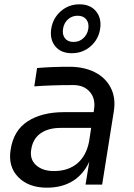

<svg xmlns="http://www.w3.org/2000/svg" viewBox="-20 -846 615 880"><path d="M395.3 -633.8Q358.9 -602.1 309.1 -602.1Q259.3 -602.1 233.4 -633.8Q207.5 -665.5 214.8 -713.9Q222.2 -762.2 258.3 -794.2Q294.4 -826.2 344.2 -826.2Q394 -826.2 420.2 -794.2Q446.3 -762.2 439 -713.9Q431.6 -665.5 395.3 -633.8ZM384.8 -713.9Q388.7 -740.7 375.2 -757.3Q361.8 -773.9 335.9 -773.9Q309.6 -773.9 291.3 -757.1Q272.9 -740.2 269 -713.9Q264.6 -687.5 277.6 -670.7Q290.5 -653.8 316.9 -653.8Q343.3 -653.8 361.8 -670.7Q380.4 -687.5 384.8 -713.9ZM194.8 14.2Q110.8 14.2 63.5 -34.4Q16.1 -83 28.8 -160.2Q42 -248 106.9 -290Q171.9 -332 273.9 -332H409.2L411.1 -345.2Q418.5 -394 391.6 -425Q364.7 -456.1 315.9 -456.1Q216.3 -456.1 137.2 -450.2L149.9 -534.2Q216.3 -540 297.9 -540Q364.3 -540 413.8 -515.4Q463.4 -490.7 487.3 -444.3Q511.2 -397.9 502 -337.9L448.2 0H372.1L389.2 -105Q362.8 -46.9 313.5 -16.4Q264.2 14.2 194.8 14.2ZM227.1 -62Q292.5 -62 334 -96.9Q375.5 -131.8 388.2 -196.8L397.9 -259.8H257.8Q201.7 -259.8 166 -234.9Q130.4 -210 123 -160.2Q115.7 -115.7 145.5 -88.9Q175.3 -62 227.1 -62Z"/></svg>

Font: Sora Italic
Style: Regular
Weight: 400
Designer: Jonathan Barnbrook, Julián Moncada
Foundry: Barnbrook Fonts
Version: Version 2.000